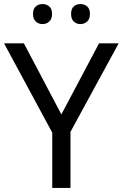

<svg xmlns="http://www.w3.org/2000/svg" viewBox="-20 -928 606 948"><path d="M283 -363 469 -714H566L328 -277V0H238V-273L0 -714H98ZM143 -859Q143 -885 157 -896.5Q171 -908 190 -908Q209 -908 223 -896.5Q237 -885 237 -859Q237 -834 223 -821.5Q209 -809 190 -809Q171 -809 157 -821.5Q143 -834 143 -859ZM331 -859Q331 -885 344.5 -896.5Q358 -908 377 -908Q396 -908 410 -896.5Q424 -885 424 -859Q424 -834 410 -821.5Q396 -809 377 -809Q358 -809 344.5 -821.5Q331 -834 331 -859Z"/></svg>

Font: Noto Sans Cherokee
Style: Regular
Weight: 400
Designer: Monotype Design Team
Foundry: Monotype Imaging Inc.
Version: Version 2.001